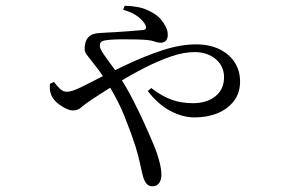

<svg xmlns="http://www.w3.org/2000/svg" viewBox="-20 -591 1040 679"><path d="M415.5 -556.5 421 -570.6Q470.7 -569.6 502.3 -555.1Q533.8 -540.6 548.1 -523.3Q559.7 -509.7 566.5 -496Q573.3 -482.3 573.3 -467.7Q573.3 -454 566.6 -446.9Q559.9 -439.9 548.1 -439.9Q538.2 -439.9 526.6 -444.1Q515.1 -448.3 500.7 -449.5Q486.8 -450.9 462.6 -451.5Q438.4 -452 412.2 -452Q386.1 -452 364.1 -449.9Q347.6 -448.5 340.3 -444.7Q333.1 -440.9 333.1 -428.5Q333.1 -419.5 344.7 -402Q356.4 -384.5 371.9 -364Q387.5 -343.5 399.5 -325Q427.1 -283 449.9 -238.5Q472.7 -194 491.4 -152.6Q510.1 -111.2 524.1 -77.7Q535.5 -50.9 543.1 -22Q550.8 6.9 550.8 27.1Q550.8 45.5 542.5 56.7Q534.2 67.9 518.8 67.9Q507.4 67.9 499.9 60.3Q492.3 52.7 486.6 36Q482.6 21.9 476.4 -7.5Q470.2 -36.9 459.3 -72.9Q445.2 -117.2 421.3 -177.3Q397.4 -237.4 359.9 -296.8Q342.8 -324.5 330.3 -341.5Q317.7 -358.4 306.5 -372.1Q295.3 -386.7 285.7 -399Q276.2 -411.2 280.7 -433Q283.6 -449.5 291.4 -458.1Q299.1 -466.7 309.3 -470.2Q319.5 -473.7 330.2 -474Q340.8 -474.3 349.7 -475.3Q392.4 -477.3 431.2 -480.3Q470 -483.3 485.5 -484.8Q501.5 -486.4 494.1 -502.8Q487.8 -516.1 468.8 -531.4Q449.8 -546.7 415.5 -556.5ZM170.8 -301.3Q180.2 -288.5 191.5 -277.5Q202.8 -266.6 215.8 -266.6Q228.6 -266.6 246.2 -273.6Q263.7 -280.7 282.9 -290.7Q354.5 -327.8 423.2 -360.3Q491.9 -392.8 555.3 -413.5Q618.6 -434.1 672.9 -434.1Q720.5 -434.1 755.7 -417.1Q791 -400 810 -370.4Q829 -340.7 829 -302.9Q829 -262.5 807.5 -234.2Q785.9 -205.8 749.9 -190.8Q713.8 -175.8 668.3 -175.8Q625.5 -175.8 582.2 -198.8Q538.8 -221.7 502.7 -269.1L514.9 -279.6Q552 -251.2 586 -238.7Q620.1 -226.1 662.4 -226.1Q711.2 -226.1 741.7 -250.5Q772.3 -274.9 772.3 -317.8Q772.3 -357.5 742.6 -382.2Q712.8 -406.8 668.7 -406.8Q630 -406.8 585.2 -391.5Q540.3 -376.1 492.4 -351.7Q444.4 -327.3 397 -298Q349.5 -268.6 305.5 -239.6Q279.6 -222.4 267.3 -211.4Q255 -200.4 238.2 -200.4Q222.1 -200.4 199.6 -214.5Q177.1 -228.6 166.7 -244.6Q160.4 -254.3 157.8 -265.7Q155.2 -277.1 156.5 -294.3Z"/></svg>

Font: Noto Serif HK
Style: Regular
Weight: 200
Designer: Ryoko NISHIZUKA 西塚涼子 (kana & ideographs); Frank Grießhammer (Latin, Greek & Cyrillic); Wenlong ZHANG 张文龙 (bopomofo); San
Foundry: Adobe
Version: Version 2.001;hotconv 1.1.0;makeotfexe 2.6.0